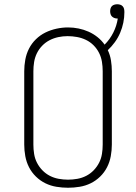

<svg xmlns="http://www.w3.org/2000/svg" viewBox="-20 -875 640 903"><path d="M300 8Q273 8 245.5 3.5Q218 -1 193.5 -13Q169 -25 149 -44.5Q129 -64 116.5 -88.5Q104 -113 99 -140.5Q94 -168 94 -195V-540Q94 -567 99 -594.5Q104 -622 116.5 -646.5Q129 -671 149 -690.5Q169 -710 193.5 -722Q218 -734 245.5 -740Q273 -746 300 -746Q325 -746 349.5 -741Q374 -736 396.5 -726Q419 -716 438.5 -700.5Q458 -685 472 -665Q497 -690 513 -722Q529 -754 534 -788Q533 -788 532 -788Q531 -788 530 -788Q524 -788 517.5 -790.5Q511 -793 506.5 -797.5Q502 -802 500 -808.5Q498 -815 498 -822Q498 -829 500 -835.5Q502 -842 506.5 -846.5Q511 -851 518 -853Q525 -855 531 -855Q538 -855 545 -853Q552 -851 557 -845.5Q562 -840 563.5 -833Q565 -826 565 -818Q565 -793 560 -768.5Q555 -744 545 -720.5Q535 -697 520 -676.5Q505 -656 487 -639Q498 -616 502 -590.5Q506 -565 506 -540V-195Q506 -168 501 -140.5Q496 -113 483.5 -88.5Q471 -64 451 -44.5Q431 -25 406.5 -13Q382 -1 354.5 3.5Q327 8 300 8ZM300 -30Q322 -30 344 -34Q366 -38 385.5 -48Q405 -58 420.5 -74Q436 -90 446 -109.5Q456 -129 459.5 -151Q463 -173 463 -195V-540Q463 -562 459.5 -584Q456 -606 446 -626Q436 -646 420 -662Q404 -678 384 -687.5Q364 -697 342 -701Q320 -705 298 -705Q276 -705 254.5 -700.5Q233 -696 213.5 -686Q194 -676 178.5 -660Q163 -644 153.5 -624.5Q144 -605 140.5 -583.5Q137 -562 137 -540V-195Q137 -173 140.5 -151Q144 -129 154 -109.5Q164 -90 179.5 -74Q195 -58 214.5 -48Q234 -38 256 -34Q278 -30 300 -30Z"/></svg>

Font: Iosevka Slab XLtEx
Style: Regular
Weight: 200
Width: 7
Monospace: yes
Designer: Belleve Invis
Foundry: Belleve Invis
Version: Version 11.1.0; ttfautohint (v1.8.3)